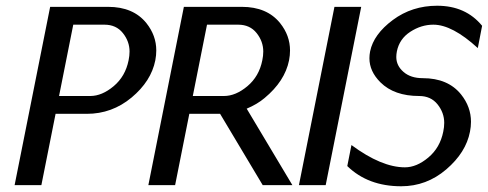

<svg xmlns="http://www.w3.org/2000/svg" viewBox="-20 -649 1710 673"><path d="M236.8 -562.5 187 -312.5H296.4Q337.4 -312.5 378.4 -346.9Q419.4 -381.3 430.7 -437.5Q434.1 -453.6 434.1 -468.3Q434.1 -503.9 410.6 -533.2Q387.2 -562.5 346.2 -562.5ZM174.8 -250 125 0H31.2L155.8 -625H358.9Q447.3 -625 493.2 -567.9Q527.8 -524.4 527.8 -472.2Q527.8 -455.1 524.4 -437.5Q509.8 -364.3 441.2 -307.1Q372.6 -250 284.2 -250Z M827.6 -625Q916 -625 961.9 -567.9Q996.6 -524.4 996.6 -472.2Q996.6 -455.1 993.2 -437.5Q978.5 -364.3 907.2 -305.2Q881.8 -283.7 844.7 -268.1L1004.9 0H900.9L751.5 -250H643.6L593.8 0H500L624.5 -625ZM814.9 -562.5H705.6L655.8 -312.5H765.1Q806.2 -312.5 847.2 -346.9Q888.2 -381.3 899.4 -437.5Q902.8 -453.6 902.8 -468.3Q902.8 -503.9 879.4 -533.2Q856 -562.5 814.9 -562.5Z M1121.6 0H1027.8L1152.3 -625H1246.1Z M1386.2 3.9Q1270 3.9 1197.3 -66.9L1211.9 -140.6Q1317.4 -62.5 1399.4 -62.5Q1440.4 -62.5 1481.4 -96.9Q1522.5 -131.3 1533.7 -187.5Q1537.1 -203.6 1537.1 -218.3Q1537.1 -253.9 1513.7 -283.2Q1490.2 -312.5 1449.2 -312.5Q1361.8 -312.5 1313.5 -360.4Q1274.9 -398.9 1274.9 -444.8Q1274.9 -456.5 1277.3 -468.8Q1289.6 -528.8 1356.9 -578.9Q1424.3 -628.9 1512.2 -628.9Q1612.3 -628.9 1669.9 -558.6L1654.8 -480.5Q1565.4 -562.5 1499 -562.5Q1456.5 -562.5 1418.2 -537.6Q1379.9 -512.7 1371.1 -468.8Q1369.1 -458.5 1369.1 -449.2Q1369.1 -418.9 1394.3 -397Q1419.4 -375 1461.9 -375Q1550.3 -375 1596.2 -317.9Q1630.9 -274.4 1630.9 -222.2Q1630.9 -205.1 1627.4 -187.5Q1613.3 -114.3 1544.2 -55.2Q1475.1 3.9 1386.2 3.9Z"/></svg>

Font: Juliett
Style: Bold Italic
Weight: 700
Italic angle: -11.25°
Designer: GGBotNet
Foundry: GGBotNet
Version: 0.60